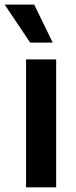

<svg xmlns="http://www.w3.org/2000/svg" viewBox="-45 -799 326 819"><path d="M194.6 0H66.1V-545.5H194.6ZM180 -617.2H83.8L-25.2 -779.5H100.9Z"/></svg>

Font: Linik Sans SemiBold
Style: Regular
Weight: 600
Designer: Fonts by Rasmus Andersson / Changes by Cristiano Sobral with parts from Marc Monis
Foundry: rsms
Version: Version 3.020; ttfautohint (v1.6)